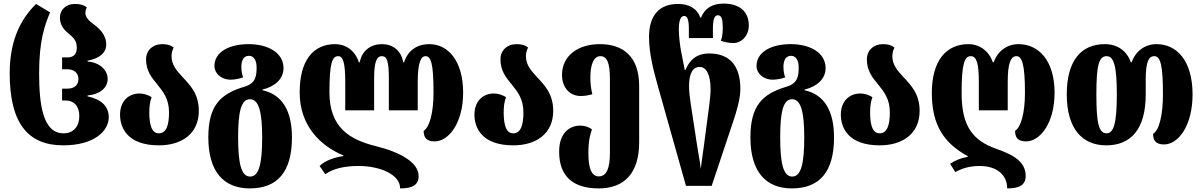

<svg xmlns="http://www.w3.org/2000/svg" viewBox="-20 -796 6700 1070"><path d="M332 14C504 14 586 -65 586 -143C586 -206 542 -243 468 -259V-264C532 -269 580 -304 580 -356C580 -408 532 -449 468 -453V-458C532 -469 572 -501 572 -547C572 -605 532 -638 499 -663C475 -681 456 -700 456 -723C456 -736 458 -743 464 -755C449 -767 429 -774 398 -774C345 -774 314 -739 314 -699C314 -659 332 -634 360 -611C390 -586 408 -569 408 -530C408 -500 396 -476 355 -476H326V-410H355C394 -410 417 -388 417 -356C417 -322 395 -302 355 -302H326V-236H346C390 -236 422 -207 422 -149C422 -92 390 -53 334 -53C220 -53 198 -210 198 -388C198 -571 229 -654 259 -727L181 -774C106 -700 34 -586 34 -388C34 -113 133 14 332 14Z M866 14C990 14 1088 -49 1088 -178C1088 -273 1040 -321 998 -366C966 -401 936 -433 936 -483C936 -499 940 -517 948 -531C933 -543 915 -550 884 -550C831 -550 794 -515 794 -465C794 -400 826 -363 857 -325C889 -285 922 -245 922 -170C922 -94 905 -53 865 -53C828 -53 812 -94 812 -170C812 -199 815 -229 825 -254C805 -268 778 -275 758 -275C696 -275 649 -232 649 -157C649 -83 691 14 866 14Z M1372 254C1526 254 1607 162 1607 -30C1607 -182 1550 -270 1443 -293V-297C1510 -313 1560 -355 1560 -416C1560 -504 1471 -550 1366 -550C1253 -550 1175 -504 1175 -428C1175 -388 1212 -352 1265 -352C1287 -352 1314 -357 1335 -365C1330 -377 1325 -397 1325 -424C1325 -460 1339 -485 1367 -485C1395 -485 1410 -460 1410 -421C1410 -376 1407 -332 1343 -313C1208 -273 1141 -208 1141 -30C1141 162 1228 254 1372 254ZM1374 188C1324 188 1307 114 1307 -30C1307 -171 1323 -243 1373 -243C1423 -243 1441 -171 1441 -30C1441 114 1424 188 1374 188Z M2373 -550C2306 -550 2254 -517 2232 -449H2227C2215 -517 2167 -550 2108 -550C2050 -550 1997 -517 1985 -449H1980C1958 -517 1904 -550 1848 -550C1724 -550 1650 -458 1650 -281C1650 -98 1762 15 1893 70V74C1841 81 1791 100 1761 129L1793 175C1837 144 1897 129 1979 129C2097 129 2210 176 2210 254C2270 254 2313 240 2313 185C2313 108 2207 51 2073 18C1928 -18 1816 -86 1816 -281C1816 -441 1830 -483 1865 -483C1893 -483 1904 -441 1904 -340V-181H2065V-360C2065 -456 2081 -483 2108 -483C2136 -483 2147 -456 2147 -360V-181H2308V-340C2308 -441 2324 -483 2351 -483C2382 -483 2396 -441 2396 -280C2396 -169 2374 -86 2341 -67C2341 -34 2353 -8 2402 -8C2481 -8 2561 -111 2561 -280C2561 -458 2476 -550 2373 -550Z M2841 14C2965 14 3063 -49 3063 -178C3063 -273 3015 -321 2973 -366C2941 -401 2911 -433 2911 -483C2911 -499 2915 -517 2923 -531C2908 -543 2890 -550 2859 -550C2806 -550 2769 -515 2769 -465C2769 -400 2801 -363 2832 -325C2864 -285 2897 -245 2897 -170C2897 -94 2880 -53 2840 -53C2803 -53 2787 -94 2787 -170C2787 -199 2790 -229 2800 -254C2780 -268 2753 -275 2733 -275C2671 -275 2624 -232 2624 -157C2624 -83 2666 14 2841 14Z M3317 254C3459 254 3542 169 3542 -3V-316C3542 -483 3451 -550 3323 -550C3201 -550 3112 -485 3112 -379C3112 -308 3155 -261 3216 -261C3235 -261 3258 -264 3281 -271C3274 -298 3270 -330 3270 -365C3270 -430 3286 -483 3326 -483C3363 -483 3379 -445 3379 -358V57C3379 138 3362 187 3317 187C3275 187 3259 138 3259 58C3259 -11 3269 -50 3279 -74C3265 -87 3240 -96 3213 -96C3159 -96 3096 -60 3096 49C3096 181 3167 254 3317 254Z M3803 240H3946L4064 -113C4088 -184 4106 -248 4106 -301C4106 -428 4047 -498 3933 -498C3862 -498 3823 -462 3800 -406H3796L3774 -519C3770 -542 3763 -596 3763 -631C3763 -684 3774 -707 3793 -707C3811 -707 3819 -686 3819 -633V-584H3953V-633C3953 -686 3960 -711 3981 -711C4002 -711 4008 -686 4008 -640C4008 -603 4002 -581 3997 -569C4018 -561 4045 -556 4067 -556C4110 -556 4153 -594 4153 -654C4153 -740 4091 -776 4013 -776C3951 -776 3908 -751 3887 -698H3883C3863 -751 3818 -774 3758 -774C3656 -774 3597 -712 3597 -590C3597 -494 3624 -396 3648 -310ZM3885 146C3882 105 3872 64 3866 22L3830 -213C3824 -252 3820 -287 3820 -316C3820 -385 3840 -423 3879 -423C3916 -423 3940 -380 3940 -299C3940 -274 3937 -245 3933 -213L3902 22C3898 52 3890 105 3885 146Z M4393 254C4547 254 4628 162 4628 -30C4628 -182 4571 -270 4464 -293V-297C4531 -313 4581 -355 4581 -416C4581 -504 4492 -550 4387 -550C4274 -550 4196 -504 4196 -428C4196 -388 4233 -352 4286 -352C4308 -352 4335 -357 4356 -365C4351 -377 4346 -397 4346 -424C4346 -460 4360 -485 4388 -485C4416 -485 4431 -460 4431 -421C4431 -376 4428 -332 4364 -313C4229 -273 4162 -208 4162 -30C4162 162 4249 254 4393 254ZM4395 188C4345 188 4328 114 4328 -30C4328 -171 4344 -243 4394 -243C4444 -243 4462 -171 4462 -30C4462 114 4445 188 4395 188Z M4883 14C5007 14 5105 -49 5105 -178C5105 -273 5057 -321 5015 -366C4983 -401 4953 -433 4953 -483C4953 -499 4957 -517 4965 -531C4950 -543 4932 -550 4901 -550C4848 -550 4811 -515 4811 -465C4811 -400 4843 -363 4874 -325C4906 -285 4939 -245 4939 -170C4939 -94 4922 -53 4882 -53C4845 -53 4829 -94 4829 -170C4829 -199 4832 -229 4842 -254C4822 -268 4795 -275 4775 -275C4713 -275 4666 -232 4666 -157C4666 -83 4708 14 4883 14Z M5593 254C5653 254 5696 240 5696 185C5696 108 5634 69 5534 34C5400 -13 5339 -93 5339 -278C5339 -441 5355 -483 5390 -483C5423 -483 5435 -441 5435 -340V-181H5596V-340C5596 -441 5612 -483 5644 -483C5675 -483 5692 -441 5692 -279C5692 -169 5670 -86 5637 -67C5637 -34 5649 -8 5698 -8C5777 -8 5857 -111 5857 -279C5857 -458 5769 -550 5656 -550C5594 -550 5540 -513 5518 -449H5513C5491 -513 5438 -550 5377 -550C5253 -550 5173 -458 5173 -278C5173 -98 5241 2 5373 74V78C5334 85 5300 99 5275 117L5304 163C5342 142 5383 129 5440 129C5538 129 5593 181 5593 254Z M6145 14C6285 14 6365 -79 6365 -270V-350C6365 -451 6381 -483 6413 -483C6448 -483 6461 -429 6461 -270C6461 -152 6439 -69 6406 -50C6406 -17 6418 9 6467 9C6546 9 6626 -94 6626 -270C6626 -458 6538 -550 6425 -550C6363 -550 6309 -513 6287 -449H6282C6260 -513 6207 -550 6137 -550C6004 -550 5925 -457 5925 -270C5925 -79 6011 14 6145 14ZM6147 -53C6103 -53 6090 -111 6090 -270C6090 -429 6103 -483 6147 -483C6187 -483 6204 -429 6204 -270C6204 -111 6187 -53 6147 -53Z"/></svg>

Font: Noto Serif Georgian ExtraCondensed Black
Style: Regular
Weight: 900
Width: 2
Designer: Monotype Design Team, Akaki Razmadze
Foundry: Google LLC
Version: Version 2.003